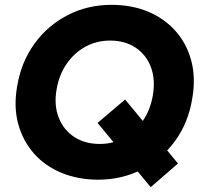

<svg xmlns="http://www.w3.org/2000/svg" viewBox="-20 -732 835 795"><path d="M387 12Q304 12 235.5 -16Q167 -44 121 -96Q75 -148 55.5 -218.5Q36 -289 51 -375Q68 -476 123 -551.5Q178 -627 260.5 -669.5Q343 -712 442 -712Q525 -712 592.5 -684Q660 -656 706.5 -604Q753 -552 772 -480.5Q791 -409 776 -324Q760 -224 705 -148.5Q650 -73 567.5 -30.5Q485 12 387 12ZM604 43 384 -223 498 -320 717 -55ZM393 -136Q449 -136 495 -161.5Q541 -187 572 -232.5Q603 -278 613 -338Q624 -404 604.5 -455Q585 -506 541 -535Q497 -564 436 -564Q380 -564 333.5 -538.5Q287 -513 255.5 -467Q224 -421 214 -360Q203 -295 223.5 -244Q244 -193 288 -164.5Q332 -136 393 -136Z"/></svg>

Font: Figtree ExtraBold
Style: Italic
Weight: 800
Italic angle: -9.5°
Foundry: Erik Kennedy
Version: Version 2.001;gftools[0.9.30]